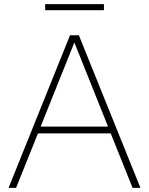

<svg xmlns="http://www.w3.org/2000/svg" viewBox="-20 -911 722 931"><path d="M21.5 0 319.5 -740H362.5L661 0H623L517 -264H164L58 0ZM177 -297H504L340.5 -705ZM199 -861.5V-891H484V-861.5Z"/></svg>

Font: Encode Sans Semi Expanded Thin
Style: Regular
Weight: 100
Width: 6
Designer: Multiple Designers
Foundry: Impallari Type
Version: Version 3.000; ttfautohint (v1.8.3) -l 8 -r 50 -G 200 -x 14 